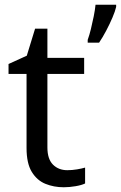

<svg xmlns="http://www.w3.org/2000/svg" viewBox="-20 -780 510 810"><path d="M264 -62Q284 -62 305 -65.5Q326 -69 339 -73V-6Q325 1 299 5.5Q273 10 249 10Q207 10 171.5 -4.5Q136 -19 114 -55Q92 -91 92 -156V-468H16V-510L93 -545L128 -659H180V-536H335V-468H180V-158Q180 -109 203.5 -85.5Q227 -62 264 -62ZM470 -751Q466 -733 454.5 -706Q443 -679 428 -650.5Q413 -622 398 -600H350V-612Q357 -631 363.5 -657.5Q370 -684 375.5 -711.5Q381 -739 383 -760H470Z"/></svg>

Font: Noto Sans Syloti Nagri
Style: Regular
Weight: 400
Designer: Monotype Design Team
Foundry: Monotype Imaging Inc.
Version: Version 2.003; ttfautohint (v1.8.4.7-5d5b)